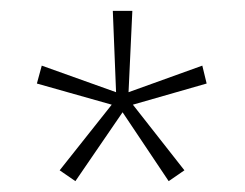

<svg xmlns="http://www.w3.org/2000/svg" viewBox="-20 -780 451 354"><path d="M224 -760 217 -610 353 -659 361 -626 225 -587 320 -466 291 -446 206 -573 119 -446 90 -466 186 -587 48 -626 57 -659 194 -610 188 -760Z"/></svg>

Font: Noto Sans Lao UI Cond ExtLt
Style: Regular
Weight: 200
Width: 3
Designer: Monotype Design Team
Foundry: Monotype Imaging Inc.
Version: Version 2.000; ttfautohint (v1.8.4.7-5d5b)